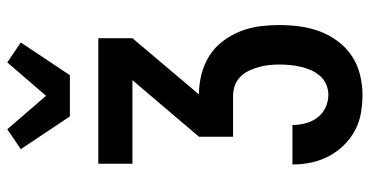

<svg xmlns="http://www.w3.org/2000/svg" viewBox="-270 -546 1039 540"><g transform="rotate(-90 250.0 -276.5)"><path d="M253 223Q227 223 201 218.5Q175 214 152 201.5Q129 189 110.5 170Q92 151 80 128Q68 105 62.5 79.5Q57 54 57 28V26H168V27Q168 45 173 63.5Q178 82 189 96.5Q200 111 217 119Q234 127 253 127Q268 127 282 121Q296 115 306 103.5Q316 92 322 78.5Q328 65 331.5 50Q335 35 336.5 20Q338 5 338 -10Q338 -25 336.5 -39.5Q335 -54 331 -68.5Q327 -83 320.5 -96.5Q314 -110 303.5 -120.5Q293 -131 279 -136Q265 -141 250 -141H135V-237L294 -424H59V-520H412V-424L254 -237Q282 -237 310 -230Q338 -223 362 -208Q386 -193 403.5 -170Q421 -147 431.5 -120.5Q442 -94 445.5 -66Q449 -38 449 -10Q449 19 445 48Q441 77 431 103.5Q421 130 403.5 153.5Q386 177 362 193Q338 209 309.5 216Q281 223 253 223ZM192 -600 100 -738 156 -776 250 -667 344 -776 400 -738 308 -600Z"/></g></svg>

Font: Iosevka Fixed
Style: Bold
Weight: 700
Monospace: yes
Designer: Belleve Invis
Foundry: Belleve Invis
Version: Version 32.3.0